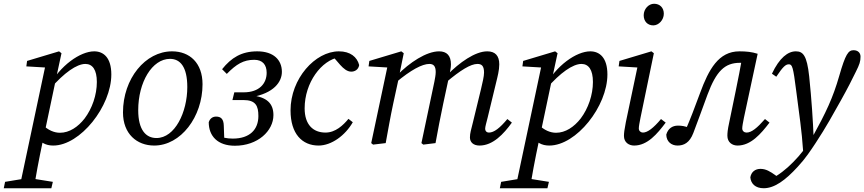

<svg xmlns="http://www.w3.org/2000/svg" viewBox="-96 -761 4596 1021"><path d="M-76 240H177L185 206L66 187H46L-69 206L-76 240ZM7 240H85C95 172 107 106 134 -22L138 -40L200 -334L201 -339L231 -478L218 -488L48 -437L44 -408L163 -401L146 -415L7 240ZM187 13C331 13 496 -196 496 -365C496 -455 454 -488 405 -488C332 -488 223 -414 161 -296H156L172 -290C245 -374 312 -421 358 -421C396 -421 419 -390 419 -325C419 -256 394 -184 354 -131C319 -86 273 -55 223 -55C194 -55 160 -67 127 -101L85 -45C118 -3 146 13 187 13Z M724 13C865 13 981 -139 981 -313C981 -426 913 -488 819 -488C677 -488 558 -343 558 -163C558 -49 632 13 724 13ZM736 -27C680 -27 639 -70 639 -175C639 -324 713 -448 808 -448C862 -448 900 -406 900 -298C900 -164 834 -27 736 -27Z M1153 14C1275 14 1358 -65 1358 -149C1358 -211 1323 -245 1241 -254L1240 -244C1361 -265 1403 -326 1403 -379C1403 -442 1359 -488 1272 -488C1188 -488 1134 -454 1085 -393L1110 -368C1161 -420 1199 -443 1256 -443C1300 -443 1322 -417 1322 -374C1322 -317 1283 -270 1200 -270H1150L1140 -229H1198C1264 -229 1278 -198 1278 -144C1278 -72 1232 -24 1142 -24C1112 -24 1082 -29 1050 -45L1097 -11L1094 -93C1093 -128 1079 -141 1053 -141C1037 -141 1021 -133 1014 -111C1014 -37 1062 14 1153 14Z M1598 13C1667 13 1740 -41 1780 -111L1757 -129C1729 -95 1688 -56 1635 -56C1569 -56 1524 -98 1524 -185C1524 -321 1613 -442 1710 -457H1725V-468H1668L1713 -416C1731 -396 1750 -380 1772 -380C1790 -380 1810 -390 1814 -415C1803 -458 1767 -488 1706 -488C1580 -488 1449 -343 1449 -174C1449 -49 1511 13 1598 13Z M1888 8 1955 0C1968 -71 1980 -140 1995 -210L2026 -353V-355L2051 -478L2038 -488L1868 -437L1864 -408L1984 -401L1966 -415L1878 0L1888 8ZM2155 8 2220 0C2233 -71 2246 -140 2261 -210L2291 -350L2293 -358C2297 -379 2302 -400 2302 -419C2302 -465 2280 -488 2239 -488C2172 -488 2082 -429 2015 -360H2010V-323C2089 -389 2149 -421 2187 -421C2209 -421 2221 -410 2221 -378C2221 -362 2217 -344 2214 -327L2145 0L2155 8ZM2454 13C2525 13 2582 -48 2626 -109L2602 -128C2562 -80 2531 -56 2504 -56C2493 -56 2484 -63 2484 -77C2484 -87 2490 -107 2497 -135L2542 -321C2550 -354 2559 -387 2559 -419C2559 -465 2537 -488 2495 -488C2431 -488 2347 -429 2281 -361H2276V-323C2353 -388 2407 -421 2443 -421C2466 -421 2478 -410 2478 -375C2478 -355 2470 -322 2462 -288L2419 -111C2409 -70 2403 -53 2403 -30C2403 -4 2422 13 2454 13Z M2562 240H2815L2823 206L2704 187H2684L2569 206L2562 240ZM2645 240H2723C2733 172 2745 106 2772 -22L2776 -40L2838 -334L2839 -339L2869 -478L2856 -488L2686 -437L2682 -408L2801 -401L2784 -415L2645 240ZM2825 13C2969 13 3134 -196 3134 -365C3134 -455 3092 -488 3043 -488C2970 -488 2861 -414 2799 -296H2794L2810 -290C2883 -374 2950 -421 2996 -421C3034 -421 3057 -390 3057 -325C3057 -256 3032 -184 2992 -131C2957 -86 2911 -55 2861 -55C2832 -55 2798 -67 2765 -101L2723 -45C2756 -3 2784 13 2825 13Z M3222 -38C3222 -4 3248 13 3276 13C3347 13 3399 -49 3444 -109L3419 -128C3379 -80 3347 -56 3323 -56C3312 -56 3301 -64 3301 -78C3301 -89 3305 -110 3310 -135L3381 -478L3368 -488L3198 -437L3194 -408L3313 -401L3296 -415L3232 -111C3224 -70 3222 -53 3222 -38ZM3378 -626C3407 -626 3434 -655 3434 -688C3434 -720 3413 -741 3382 -741C3353 -741 3327 -713 3327 -680C3327 -647 3348 -626 3378 -626Z M3507 13C3540 13 3571 -1 3591 -54C3614 -113 3634 -171 3666 -257C3713 -383 3758 -427 3839 -427C3863 -427 3872 -425 3895 -419L3853 -468C3842 -404 3829 -340 3816 -276L3782 -111C3773 -70 3772 -53 3772 -39C3772 -4 3798 13 3826 13C3897 13 3950 -49 3996 -109L3972 -128C3930 -80 3900 -56 3874 -56C3862 -56 3851 -64 3851 -78C3851 -89 3855 -110 3860 -135L3933 -475C3902 -485 3873 -488 3836 -488C3725 -488 3673 -392 3627 -267C3597 -186 3576 -130 3549 -68L3571 -49L3585 -75L3567 -82C3546 -90 3530 -93 3509 -93C3479 -93 3456 -77 3447 -45C3448 -7 3475 13 3507 13Z M3965 240C4023 240 4081 197 4146 126C4188 81 4215 39 4241 0C4296 -83 4338 -160 4375 -226C4413 -294 4434 -336 4455 -379C4475 -419 4480 -434 4480 -460C4480 -480 4466 -494 4443 -494C4415 -494 4400 -473 4367 -358C4333 -240 4297 -164 4222 -28C4193 20 4160 63 4122 101C4085 139 4044 171 4000 193V200H4058V192L4029 172C4000 151 3977 137 3948 137C3920 137 3899 153 3894 182C3897 216 3921 240 3965 240ZM4175 45 4245 -22H4231C4227 -121 4220 -230 4207 -355C4195 -467 4174 -488 4136 -488C4094 -488 4049 -454 4009 -369L4032 -353C4068 -407 4082 -419 4099 -419C4117 -419 4122 -405 4138 -278C4155 -143 4167 -74 4175 45Z"/></svg>

Font: Source Serif 4 Variable
Style: Italic
Weight: 400
Italic angle: -12°
Designer: Frank Grießhammer
Foundry: Adobe Systems Incorporated
Version: Version 4.004;hotconv 1.0.116;makeotfexe 2.5.65601